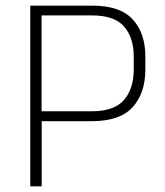

<svg xmlns="http://www.w3.org/2000/svg" viewBox="-20 -659 584 679"><path d="M111.5 -230.5V-265.5H304.5Q384 -265.5 418.5 -305.5Q453 -345.5 453 -414V-458Q453 -526 418.8 -565.2Q384.5 -604.5 305.5 -604.5H111V-639H307Q405 -639 449.5 -590.2Q494 -541.5 494 -459.5V-412.5Q494 -330 449.2 -280.2Q404.5 -230.5 305.5 -230.5ZM87 0V-639H127V-255.5L127.5 -237.5V0Z"/></svg>

Font: Anek Odia Medium ExtraLight
Style: Regular
Weight: 250
Version: Version 1.003